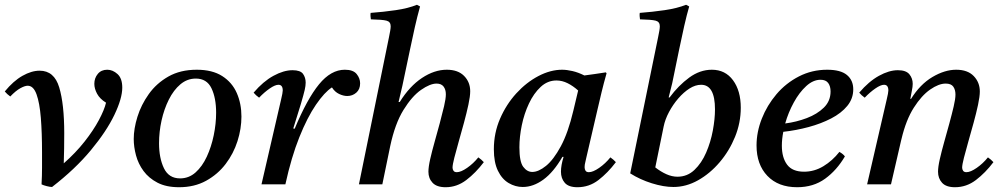

<svg xmlns="http://www.w3.org/2000/svg" viewBox="-43 -772 4197 804"><path d="M131 0Q133 -36 133 -69.5Q133 -103 133 -134Q133 -216 128 -278.5Q123 -341 110 -377Q97 -413 73 -413Q61 -413 42 -402.5Q23 -392 0 -368Q-7 -373 -12.5 -378Q-18 -383 -23 -389Q13 -433 51 -454.5Q89 -476 123 -476Q184 -476 205 -406Q226 -336 226 -214Q226 -185 225.5 -150.5Q225 -116 224 -88Q274 -132 311 -179Q348 -226 371 -269Q394 -312 401 -342Q375 -358 363.5 -379.5Q352 -401 352 -421Q352 -445 366.5 -462.5Q381 -480 406 -480Q429 -480 449 -462Q469 -444 469 -405Q469 -360 436 -291Q403 -222 337.5 -143Q272 -64 175 11Q167 11 153 7.5Q139 4 131 0Z M968 -284Q968 -233 951.5 -181Q935 -129 902 -85.5Q869 -42 820 -15Q771 12 707 12Q653 12 616.5 -7Q580 -26 558 -56Q536 -86 526.5 -121.5Q517 -157 517 -190Q517 -233 532.5 -283Q548 -333 580 -378Q612 -423 662 -451.5Q712 -480 781 -480Q846 -480 887.5 -453.5Q929 -427 948.5 -382.5Q968 -338 968 -284ZM862 -300Q862 -362 842.5 -402.5Q823 -443 777 -443Q741 -443 712.5 -419Q684 -395 664 -355Q644 -315 633.5 -267.5Q623 -220 623 -172Q623 -110 643.5 -67.5Q664 -25 711 -25Q748 -25 776 -50Q804 -75 823 -116Q842 -157 852 -205.5Q862 -254 862 -300Z M1152 0H1052L1134 -355Q1141 -384 1141 -393Q1141 -417 1123 -417Q1109 -417 1086.5 -401.5Q1064 -386 1042 -363Q1035 -368 1029.5 -373Q1024 -378 1019 -384Q1059 -431 1102 -454.5Q1145 -478 1182 -478Q1215 -478 1226 -462.5Q1237 -447 1237 -426Q1237 -413 1233 -395.5Q1229 -378 1217 -337L1185 -234L1191 -233Q1243 -358 1293 -419Q1343 -480 1401 -480Q1436 -480 1450.5 -462Q1465 -444 1465 -423Q1465 -398 1449 -384Q1433 -370 1411 -370Q1395 -370 1377 -378.5Q1359 -387 1347 -406Q1316 -386 1280 -333.5Q1244 -281 1210.5 -197.5Q1177 -114 1152 0Z M1591 -160 1558 0H1460L1586 -617Q1589 -631 1591 -643Q1593 -655 1593 -662Q1593 -681 1575.5 -685.5Q1558 -690 1510 -691Q1509 -698 1508.5 -704.5Q1508 -711 1509 -718Q1563 -722 1614.5 -729.5Q1666 -737 1703 -752L1716 -745Q1704 -702 1694 -657.5Q1684 -613 1674 -565L1642 -413L1626 -345H1631Q1672 -411 1724 -445.5Q1776 -480 1828 -480Q1875 -480 1900.5 -454Q1926 -428 1926 -390Q1926 -369 1918.5 -334Q1911 -299 1900 -258.5Q1889 -218 1878 -179.5Q1867 -141 1859.5 -111.5Q1852 -82 1852 -70Q1852 -63 1856 -57Q1860 -51 1870 -51Q1887 -51 1913 -69Q1939 -87 1960 -113Q1973 -104 1983 -93Q1949 -48 1909.5 -18Q1870 12 1823 12Q1786 12 1768.5 -6.5Q1751 -25 1751 -53Q1751 -73 1758.5 -106Q1766 -139 1777 -178Q1788 -217 1798.5 -256Q1809 -295 1816.5 -327Q1824 -359 1824 -377Q1824 -397 1814.5 -409.5Q1805 -422 1785 -422Q1758 -422 1720 -395.5Q1682 -369 1646.5 -311.5Q1611 -254 1591 -160Z M2146 11Q2115 11 2087 -5.5Q2059 -22 2042 -57Q2025 -92 2025 -147Q2025 -215 2051 -275Q2077 -335 2119 -381Q2161 -427 2211.5 -453.5Q2262 -480 2311 -480Q2330 -480 2354 -474.5Q2378 -469 2404 -456Q2425 -459 2447.5 -462Q2470 -465 2494 -469L2497 -465Q2485 -423 2476 -385.5Q2467 -348 2458 -309L2412 -111Q2411 -104 2408 -93Q2405 -82 2405 -72Q2405 -63 2409 -57Q2413 -51 2423 -51Q2440 -51 2466 -69Q2492 -87 2513 -113Q2526 -104 2536 -93Q2502 -48 2463 -18Q2424 12 2375 12Q2338 12 2322 -6.5Q2306 -25 2306 -53Q2306 -80 2317 -115H2312Q2275 -51 2232.5 -20Q2190 11 2146 11ZM2378 -393Q2357 -412 2334 -423.5Q2311 -435 2287 -435Q2250 -435 2221 -408Q2192 -381 2172 -338.5Q2152 -296 2142 -247.5Q2132 -199 2132 -155Q2132 -95 2148 -73.5Q2164 -52 2186 -52Q2212 -52 2243.5 -77.5Q2275 -103 2305.5 -159.5Q2336 -216 2358 -309Z M2596 -46 2713 -617Q2716 -631 2718 -643Q2720 -655 2720 -662Q2720 -681 2702.5 -685.5Q2685 -690 2637 -691Q2636 -698 2635.5 -704.5Q2635 -711 2636 -718Q2689 -722 2740.5 -729.5Q2792 -737 2830 -752L2843 -745Q2833 -711 2822 -662.5Q2811 -614 2801 -565L2772 -424L2757 -364H2761Q2798 -414 2843 -447Q2888 -480 2938 -480Q2994 -480 3026.5 -436Q3059 -392 3059 -321Q3059 -258 3035 -199Q3011 -140 2970.5 -92.5Q2930 -45 2880 -17Q2830 11 2777 11Q2736 11 2686.5 -4.5Q2637 -20 2596 -46ZM2736 -242 2701 -71Q2724 -53 2747.5 -42.5Q2771 -32 2794 -32Q2835 -32 2865 -60.5Q2895 -89 2914 -133Q2933 -177 2942 -225.5Q2951 -274 2951 -314Q2951 -417 2893 -417Q2869 -417 2844.5 -401.5Q2820 -386 2797.5 -360Q2775 -334 2758.5 -303Q2742 -272 2736 -242Z M3530 -398Q3530 -359 3505 -328.5Q3480 -298 3437.5 -276Q3395 -254 3343 -240Q3291 -226 3237 -220Q3231 -189 3231 -162Q3231 -112 3253 -82.5Q3275 -53 3324 -53Q3367 -53 3405 -76Q3443 -99 3472 -136Q3488 -127 3495 -117Q3461 -59 3412 -23.5Q3363 12 3295 12Q3216 12 3170.5 -35.5Q3125 -83 3125 -163Q3125 -219 3147 -275Q3169 -331 3208.5 -377.5Q3248 -424 3302.5 -452Q3357 -480 3421 -480Q3477 -480 3503.5 -458Q3530 -436 3530 -398ZM3245 -255Q3292 -261 3335.5 -277.5Q3379 -294 3407 -321.5Q3435 -349 3435 -389Q3435 -411 3425 -424.5Q3415 -438 3393 -438Q3362 -438 3333 -411.5Q3304 -385 3281 -343Q3258 -301 3245 -255Z M3730 -182 3688 0H3588L3670 -355Q3677 -384 3677 -393Q3677 -417 3659 -417Q3645 -417 3622.5 -401.5Q3600 -386 3578 -363Q3571 -368 3565.5 -373Q3560 -378 3555 -384Q3595 -431 3637.5 -454.5Q3680 -478 3717 -478Q3751 -478 3765 -461Q3779 -444 3779 -421Q3779 -409 3775.5 -392.5Q3772 -376 3769 -358H3772Q3810 -419 3861.5 -449.5Q3913 -480 3961 -480Q4009 -480 4034.5 -453.5Q4060 -427 4060 -389Q4060 -368 4052.5 -333Q4045 -298 4034 -258Q4023 -218 4012 -179.5Q4001 -141 3993.5 -111.5Q3986 -82 3986 -70Q3986 -63 3990 -57Q3994 -51 4004 -51Q4021 -51 4047 -69Q4073 -87 4094 -113Q4107 -104 4117 -93Q4083 -48 4043.5 -18Q4004 12 3956 12Q3919 12 3902 -6.5Q3885 -25 3885 -53Q3885 -73 3892.5 -106Q3900 -139 3911 -178Q3922 -217 3932.5 -255.5Q3943 -294 3950.5 -326Q3958 -358 3958 -376Q3958 -396 3949 -409Q3940 -422 3917 -422Q3888 -422 3852 -397Q3816 -372 3783.5 -321Q3751 -270 3732 -190Z"/></svg>

Font: Tiro Devanagari Sanskrit
Style: Italic
Weight: 400
Italic angle: -11°
Designer: Devanagari: John Hudson & Fiona Ross, assisted by Paul Hanslow. Latin: John Hudson with Paul Hanslow, assisted by Kaja S
Foundry: Tiro Typeworks Ltd.
Version: Version 1.52